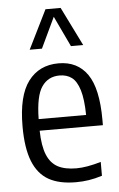

<svg xmlns="http://www.w3.org/2000/svg" viewBox="-56 -847 557 897"><g transform="rotate(-5 222.0 -399.0)"><path d="M412 -245H115.5Q117 -173.5 134 -132Q151 -90.5 184.5 -72.8Q218 -55 271.5 -55Q319.5 -55 387 -75V-10Q353.5 0.5 324 5Q294.5 9.5 263.5 9.5Q186 9.5 136.5 -18.2Q87 -46 62.2 -108Q37.5 -170 37.5 -272Q37.5 -415.5 88.5 -483.2Q139.5 -551 230.5 -551Q319 -551 365.5 -484Q412 -417 412 -270.5ZM115.5 -299.5H338Q337 -373.5 323.8 -416.5Q310.5 -459.5 287.2 -476.8Q264 -494 230 -494Q176.5 -494 146.8 -450.8Q117 -407.5 115.5 -299.5ZM353 -626H295.5L227.5 -769.5L159.5 -626H102L192 -808H263Z"/></g></svg>

Font: Encode Sans Condensed
Style: Regular
Weight: 400
Width: 3
Designer: Multiple Designers
Foundry: Impallari Type
Version: Version 2.000